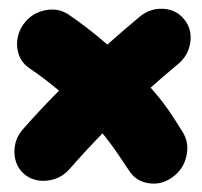

<svg xmlns="http://www.w3.org/2000/svg" viewBox="-20 -543 471 448"><path d="M36.6 -136.7Q14.6 -155.8 13.7 -186.8Q12.7 -217.8 33.7 -241.7Q73.7 -287.1 117.7 -331.5Q81.5 -361.8 49.3 -383.3Q24.4 -399.9 20.5 -430.2Q16.6 -460.4 34.7 -486.3Q53.2 -512.2 84.2 -518.8Q115.2 -525.4 139.6 -509.3Q162.1 -494.1 185.1 -476.3Q208 -458.5 230.5 -439Q248.5 -455.1 267.3 -471.2Q286.1 -487.3 305.2 -503.4Q329.6 -523.9 360.4 -522.5Q391.1 -521 409.7 -498Q428.2 -475.6 424.1 -444.6Q419.9 -413.6 395 -393.1Q378.4 -379.4 362.5 -365.7Q346.7 -352.1 331.5 -338.4Q357.4 -309.1 373.8 -285.2Q390.1 -261.2 406.2 -234.9Q421.9 -210 415 -179Q408.2 -147.9 382.3 -129.4Q356.9 -110.8 326.7 -115.5Q296.4 -120.1 280.8 -145.5Q275.9 -152.8 258.5 -178.7Q241.2 -204.6 219.2 -231.9Q180.2 -191.9 142.6 -148.9Q121.6 -125 90.3 -121.6Q59.1 -118.2 36.6 -136.7Z"/></svg>

Font: Mikhak-FD ExtraBold
Style: Regular
Weight: 800
Designer: Amin Abedi
Version: Version 3.2